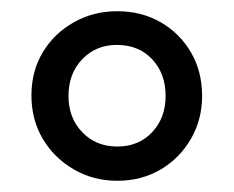

<svg xmlns="http://www.w3.org/2000/svg" viewBox="-20 -734 417 342"><path d="M189 -412Q146 -412 111 -432.5Q76 -453 56 -487Q36 -521 36 -564Q36 -607 56 -640.5Q76 -674 111 -694Q146 -714 189 -714Q232 -714 266 -694.5Q300 -675 320 -641Q340 -607 340 -563Q340 -521 320 -486.5Q300 -452 266 -432Q232 -412 189 -412ZM189 -473Q227 -473 251 -498.5Q275 -524 275 -563Q275 -603 251 -628.5Q227 -654 188 -654Q151 -654 126.5 -628.5Q102 -603 102 -563Q102 -524 126.5 -498.5Q151 -473 189 -473Z"/></svg>

Font: Nunito Sans 12pt ExtraLight 9pt Medium
Style: Regular
Weight: 500
Version: Version 3.101;gftools[0.9.27]